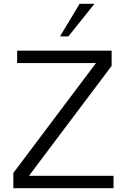

<svg xmlns="http://www.w3.org/2000/svg" viewBox="-20 -988 666 1008"><path d="M576 0V-65H132L566 -642V-722H70V-657H484L50 -80V0ZM476 -968H398L295 -797H339Z"/></svg>

Font: Perun Light
Style: Regular
Weight: 300
Foundry: Copyright (c) Stefan Peev, Context Ltd, 2016
Version: Version 1.089